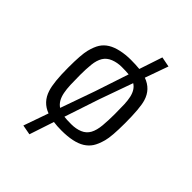

<svg xmlns="http://www.w3.org/2000/svg" viewBox="-249 -868 1163 1163"><g transform="rotate(45 333.0 -286.5)"><path d="M402.3 -587.4 451.7 -735.8 516.6 -723.1 463.4 -573.7Q536.1 -547.9 558.1 -474.1Q573.7 -422.4 573.7 -293Q573.7 -181.2 561.3 -136Q548.8 -90.8 532.2 -65.7Q515.6 -40.5 488.3 -23.4Q434.6 9.8 331.5 9.8Q293.5 9.8 263.7 5.4L211.4 163.1L147.9 151.4L204.1 -8.3Q133.8 -34.2 110.4 -107.4Q91.8 -163.6 91.8 -289.1Q91.8 -399.9 103 -443.8Q114.3 -487.8 130.6 -513.4Q147 -539.1 174.6 -556.2Q202.1 -573.2 242.4 -582Q282.7 -590.8 325.9 -590.8Q369.1 -590.8 402.3 -587.4ZM379.9 -518.6Q355.5 -521 318.4 -521Q281.2 -521 248.5 -508.1Q215.8 -495.1 199.5 -468.3Q183.1 -441.4 178.7 -399.9Q174.3 -358.4 174.3 -308.8Q174.3 -259.3 175.8 -224.4Q177.2 -189.5 182.6 -162.1Q193.8 -105 230 -81.5L308.1 -302.2ZM286.1 -62Q306.6 -59.1 347.2 -59.1Q387.7 -59.1 419.2 -72.3Q450.7 -85.4 466.6 -114.5Q482.4 -143.6 486.6 -189.9Q490.7 -236.3 490.7 -289.1Q490.7 -341.8 489.3 -373.3Q487.8 -404.8 482.4 -429.2Q471.2 -479.5 437 -500.5L360.4 -285.6Z"/></g></svg>

Font: Armata
Style: Regular
Weight: 400
Designer: Viktoriya Grabowska
Foundry: Viktoriya Grabowska
Version: Version 1.003